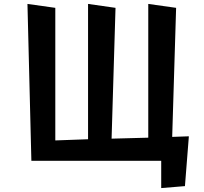

<svg xmlns="http://www.w3.org/2000/svg" viewBox="-20 -820 1040 979"><path d="M802 139V0H140L120 -800L262 -780V-104L429 -110V-800L569 -780L549 -113L736 -118V-800L878 -780L858 -122L943 -125L923 129Z"/></svg>

Font: RocknRoll One
Style: Regular
Weight: 400
Designer: Fontworks Inc.
Foundry: Fontworks Inc.
Version: Version 1.100